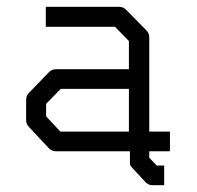

<svg xmlns="http://www.w3.org/2000/svg" viewBox="-20 -496 580 566"><path d="M420 -108H481V-50H420V-31L442 -8H464V50H429Q418 50 409 41L371 0L366 -6Q363 -9 363 -15V-50H145Q133 -50 124 -59L66 -121Q57 -130 57 -142V-202Q57 -214 66 -223L125 -284Q133 -292 146 -292H360V-375L319 -417H115V-476H331Q343 -476 352 -467L411 -407Q420 -398 420 -387ZM360 -108V-234H159L116 -190V-153L158 -108Z"/></svg>

Font: 3270 Nerd Font Mono
Style: Regular
Weight: 400
Monospace: yes
Version: Version 3.0.1;Nerd Fonts 3.0.0